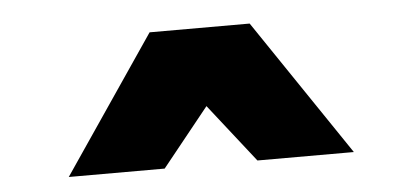

<svg xmlns="http://www.w3.org/2000/svg" viewBox="-32 -782 783 367"><g transform="rotate(-5 360.0 -598.0)"><path d="M87 -467 265 -729H457L634 -467H449L361 -579L271 -467Z"/></g></svg>

Font: Mona Sans Expanded Black
Style: Regular
Weight: 900
Width: 7
Designer: Deni Anggara
Foundry: GitHub
Version: Version 2.000